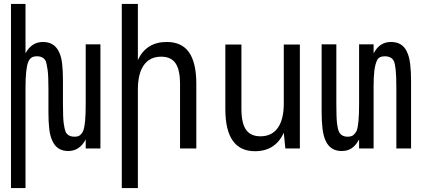

<svg xmlns="http://www.w3.org/2000/svg" viewBox="-20 -757 2152 979"><path d="M36 -737H110V-485Q141 -543 199 -543Q257 -543 281 -492Q293 -467 297 -430.5Q301 -394 301 -346V-227Q301 -156 305 -127.5Q309 -99 314 -86Q326 -60 360 -60Q379 -60 389 -68.5Q399 -77 404 -89Q411 -107 414 -140.5Q417 -174 417 -227V-531H492V0H417V-46Q386 13 328 13Q270 13 247 -39Q235 -64 231 -100.5Q227 -137 227 -184V-304Q227 -373 222.5 -402.5Q218 -432 214 -444Q202 -470 168 -470Q149 -470 139 -462Q129 -454 124 -441Q117 -424 113.5 -390.5Q110 -357 110 -304V202H36Z M601 -737H683V-451Q726 -543 830 -543Q907 -543 944 -490Q981 -437 981 -329V0H898V-329Q898 -401 875 -434.5Q852 -468 802 -468Q744 -468 713.5 -425Q683 -382 683 -300V202H601Z M1280 14Q1129 14 1129 -201V-530H1211V-201Q1211 -129 1234.5 -95.5Q1258 -62 1308 -62Q1366 -62 1396.5 -105Q1427 -148 1427 -230V-530H1509V0H1435L1427 -80Q1384 14 1280 14Z M1722 13Q1665 13 1641 -38Q1629 -63 1624.5 -100.5Q1620 -138 1620 -186V-531H1695V-227Q1695 -156 1698.5 -127.5Q1702 -99 1708 -86Q1720 -60 1753 -60Q1772 -60 1782 -68.5Q1792 -77 1798 -89Q1805 -107 1808 -140.5Q1811 -174 1811 -227V-531H1885V-485Q1902 -516 1923.5 -529.5Q1945 -543 1974 -543Q2032 -543 2055 -493Q2067 -468 2071.5 -430.5Q2076 -393 2076 -344V0H2001V-304Q2001 -372 1997.5 -402Q1994 -432 1989 -444Q1977 -470 1942 -470Q1912 -470 1902.5 -449.5Q1893 -429 1889 -398Q1887 -382 1886 -362.5Q1885 -343 1885 -319V0H1811V-46Q1794 -15 1773 -1Q1752 13 1722 13Z"/></svg>

Font: PlemolJP
Style: Regular
Weight: 400
Monospace: yes
Version: v2.0.4; ttfautohint (v1.8.4.7-5d5b-dirty) -l 6 -r 45 -G 200 